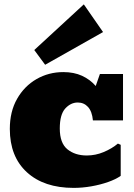

<svg xmlns="http://www.w3.org/2000/svg" viewBox="-20 -869 624 897"><path d="M324.2 8.8Q185.5 8.8 105.7 -64.2Q25.9 -137.2 25.9 -266.6Q25.9 -347.7 59.8 -407.2Q93.8 -466.8 150.6 -499.5Q207.5 -532.2 275.9 -532.2Q325.7 -532.2 363.3 -514.9Q400.9 -497.6 427.2 -467.3L446.8 -523.4H554.7V-306.6H414.1Q410.2 -348.6 391.1 -369.4Q372.1 -390.1 343.3 -390.1Q310.5 -390.1 284.9 -362.1Q259.3 -334 259.3 -268.6Q259.3 -200.7 294.9 -171.6Q330.6 -142.6 385.3 -142.6Q426.3 -142.6 464.6 -158.7Q502.9 -174.8 530.8 -198.2L543.9 -192.4V-47.4Q521 -31.2 484.9 -18.6Q448.7 -5.9 406.7 1.5Q364.7 8.8 324.2 8.8ZM190.9 -566.4 140.1 -635.3 371.6 -848.6 461.4 -719.2Z"/></svg>

Font: Bevan
Style: Regular
Weight: 400
Designer: Vernon Adams
Foundry: Vernon Adams
Version: Version 2.100; ttfautohint (v1.8.3)